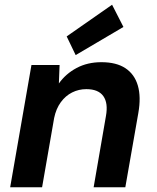

<svg xmlns="http://www.w3.org/2000/svg" viewBox="-20 -792 662 812"><path d="M23 0 113 -517H232L229 -439Q258 -480 304 -504.5Q350 -529 409 -529Q472 -529 510.5 -503.5Q549 -478 563 -430Q577 -382 565 -314L510 0H376L428 -301Q438 -356 417 -385.5Q396 -415 345 -415Q313 -415 285 -401Q257 -387 237 -359.5Q217 -332 209 -293L158 0ZM300 -559 262 -638 454 -772 502 -678Z"/></svg>

Font: DM Sans 11pt
Style: Bold Italic
Weight: 700
Italic angle: -10°
Version: Version 4.004;gftools[0.9.30]